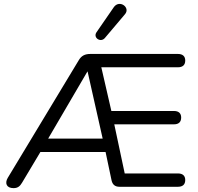

<svg xmlns="http://www.w3.org/2000/svg" viewBox="-20 -966 1022 993"><path d="M50 7C71 7 83 -2 94 -21L189 -180H526L557 -33C562 -11 575 0 598 0H900C925 0 938 -12 938 -35C938 -57 925 -69 900 -69H625L571 -323H880C904 -323 917 -335 917 -358C917 -380 904 -392 880 -392H556L504 -618H900C925 -618 938 -630 938 -653C938 -675 925 -687 900 -687H448C419 -687 401 -678 387 -654L20 -46C4 -19 13 7 50 7ZM432 -596H433L511 -249H229ZM522 -769 626 -892C657 -927 597 -971 568 -928L479 -799C460 -771 500 -744 522 -769Z"/></svg>

Font: SN Pro Book
Style: Regular
Weight: 350
Designer: Tobias Whetton
Foundry: Supernotes
Version: Version 1.003;Glyphs 3.3 (3324)